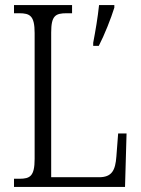

<svg xmlns="http://www.w3.org/2000/svg" viewBox="-20 -734 554 754"><path d="M35 0H471L477 -210H444L437 -119C433 -66 420 -38 369 -38H181V-606C181 -672 197 -682 242 -682H263V-714H35V-682H55C98 -682 116 -672 116 -604V-110C116 -42 98 -32 56 -32H35ZM346 -566V-554H368C390 -596 416 -662 429 -704V-714H369C364 -666 355 -613 346 -566Z"/></svg>

Font: Noto Serif Hebrew Condensed Light
Style: Regular
Weight: 300
Width: 3
Designer: Monotype Design Team
Foundry: Monotype Imaging Inc.
Version: Version 2.004